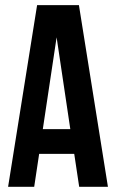

<svg xmlns="http://www.w3.org/2000/svg" viewBox="-20 -720 447 740"><path d="M284.2 -700.2 396 0H285.2L266.1 -127H130.9L111.8 0H11.2L123 -700.2ZM198.2 -576.2 145 -222.2H251Z"/></svg>

Font: VL Bebas Neue Bold
Style: Regular
Weight: 700
Designer: Ryoichi Tsunekawa
Foundry: Ryoichi Tsunekawa
Version: Version 1.300